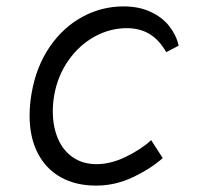

<svg xmlns="http://www.w3.org/2000/svg" viewBox="-20 -576 640 600"><path d="M72.5 -214.5Q72.5 -250 79 -286Q93.5 -368.5 135.5 -429.8Q177.5 -491 237.8 -523.5Q298 -556 366 -556Q414 -556 450.2 -539.2Q486.5 -522.5 508.5 -494.8Q530.5 -467 538.5 -433.5L499.5 -413Q477.5 -451.5 447.2 -469.8Q417 -488 376 -488Q324 -488 276 -461.8Q228 -435.5 194.2 -387.8Q160.5 -340 149.5 -279Q145 -253 145 -228Q145 -181 160.8 -143.5Q176.5 -106 207.5 -84.5Q238.5 -63 282 -63Q326 -63 373.8 -86.2Q421.5 -109.5 452.5 -138L488.5 -82Q451.5 -49 396 -22.5Q340.5 4 280.5 4Q216.5 4 169.8 -22.2Q123 -48.5 97.8 -97.8Q72.5 -147 72.5 -214.5Z"/></svg>

Font: JuliaMono Light
Style: Italic
Weight: 300
Italic angle: -9°
Monospace: yes
Designer: cormullion
Foundry: corm
Version: Version 0.054; ttfautohint (v1.8.4)